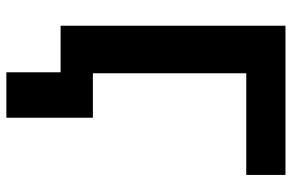

<svg xmlns="http://www.w3.org/2000/svg" viewBox="-181 -586 943 621"><g transform="rotate(90 290.5 -275.5)"><path d="M545.8 -727.3H63.2V0H213.8V175.4H360.8V-104.4H217V-600.5H545.8Z"/></g></svg>

Font: Margiela Sans
Style: Bold
Weight: 700
Designer: Stefan Endress, Andreas Faust
Version: Version 1.100;FEAKit 1.0